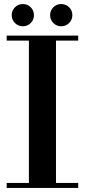

<svg xmlns="http://www.w3.org/2000/svg" viewBox="-20 -930 419 950"><path d="M13 -754H367V-729H257V-25H367V0H13V-25H123V-729H13ZM38 -855Q38 -878 54 -894Q70 -910 93 -910Q116 -910 132 -894Q148 -878 148 -855Q148 -832 132 -816Q116 -800 93 -800Q70 -800 54 -816Q38 -832 38 -855ZM228 -855Q228 -878 244 -894Q260 -910 283 -910Q306 -910 322 -894Q338 -878 338 -855Q338 -832 322 -816Q306 -800 283 -800Q260 -800 244 -816Q228 -832 228 -855Z"/></svg>

Font: Libre Bodoni
Style: Regular
Weight: 400
Designer: Pablo Impallari, Rodrigo Fuenzalida
Foundry: Pablo Impallari, Rodrigo Fuenzalida
Version: Version 1.001; ttfautohint (v1.5.65-e2d9)